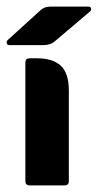

<svg xmlns="http://www.w3.org/2000/svg" viewBox="-47 -563 297 583"><path d="M-18 -426Q-25 -426 -26.5 -431.5Q-28 -437 -24 -441L76 -532Q88 -543 106 -543H221Q228 -543 229.5 -537.5Q231 -532 226 -528L120 -438Q107 -426 84 -426ZM30 -13V-373Q30 -386 43 -386H66Q113 -386 137.5 -363.5Q162 -341 162 -288V-13Q162 0 149 0H43Q30 0 30 -13Z"/></svg>

Font: Zain Black
Style: Regular
Weight: 900
Designer: Zain,Boutros
Foundry: Mobile Telecommunications Company (Zain), 2024
Version: Version 1.50; ttfautohint (v1.8.4)